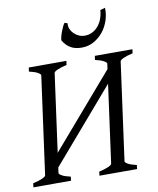

<svg xmlns="http://www.w3.org/2000/svg" viewBox="-92 -922 816 994"><g transform="rotate(-10 315.5 -425.5)"><path d="M2.4 0 4.9 -21Q35.6 -27.8 53.7 -35.9Q71.8 -43.9 72.8 -50.8L143.1 -564Q144 -569.8 129.2 -578.6Q114.3 -587.4 83.5 -594.2L86.4 -615.2H284.2L281.2 -594.2Q250.5 -587.4 232.4 -579.1Q214.4 -570.8 213.4 -564L157.2 -154.3L486.3 -536.1L490.2 -564Q491.2 -569.8 476.3 -578.6Q461.4 -587.4 430.7 -594.2L433.6 -615.2H631.3L628.4 -594.2Q597.7 -587.4 579.6 -579.1Q561.5 -570.8 560.5 -564L490.2 -50.8Q489.3 -44.9 504.2 -36.4Q519 -27.8 549.8 -21L547.4 0H349.6L352.1 -21Q382.8 -27.8 400.9 -35.9Q418.9 -43.9 419.9 -50.8L476.1 -461.4L147 -79.1L143.1 -50.8Q142.1 -44.9 157 -36.4Q171.9 -27.8 202.6 -21L200.2 0ZM528.8 -851.1Q530.3 -818.8 519.8 -786.1Q509.3 -753.4 488.8 -727.5Q468.3 -701.7 439.2 -685.3Q410.2 -668.9 375.5 -668.9Q338.9 -668.9 315.2 -683.6Q291.5 -698.2 276.9 -724.6Q276.9 -730.5 279.8 -742.4Q282.7 -754.4 287.6 -767.6Q292.5 -780.8 298.1 -792.7Q303.7 -804.7 309.1 -811L324.2 -805.7Q321.8 -790.5 327.6 -776.4Q333.5 -762.2 344.5 -751.2Q355.5 -740.2 370.4 -733.6Q385.3 -727.1 400.9 -727.1Q423.8 -727.1 442.1 -736.8Q460.4 -746.6 473.6 -762.9Q486.8 -779.3 494.1 -800.3Q501.5 -821.3 502.9 -843.8Z"/></g></svg>

Font: Gentium Plus Cyr
Style: Italic
Weight: 400
Italic angle: -8°
Designer: J. Victor Gaultney, Annie Olsen, Iska Routamaa, Becca Hirsbrunner
Foundry: SIL International
Version: Version 5.000